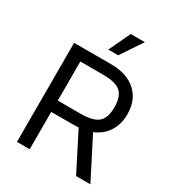

<svg xmlns="http://www.w3.org/2000/svg" viewBox="-214 -1048 1076 1175"><g transform="rotate(30 324.0 -460.0)"><path d="M88 -700H348Q461 -700 525 -642.5Q589 -585 589 -484Q589 -416 559 -366.5Q529 -317 474.5 -290.5Q420 -264 344 -264H100V-344H339Q427 -344 463 -375Q499 -406 499 -482Q499 -558 463 -589Q427 -620 340 -620H178V0H88ZM363 -281 437 -333 607 0H506ZM361 -920H461L360 -769H290Z"/></g></svg>

Font: Moderustic
Style: Regular
Weight: 400
Designer: Tural Alisoy
Foundry: TAFT Foundry
Version: Version 2.120